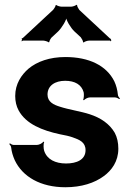

<svg xmlns="http://www.w3.org/2000/svg" viewBox="-20 -778 554 808"><path d="M258 -90C213 -90 178 -107 166 -143C163 -152 162 -173 166 -180L162 -182C159 -175 144 -168 135 -168H38C32 -168 25 -172 22 -175L19 -172C22 -169 27 -162 27 -157C29 -139 34 -122 42 -104C75 -34 151 10 255 10C323 10 378 -8 417 -37C450 -61 478 -99 478 -152C478 -178 473 -200 463 -219C441 -257 404 -282 358 -297C322 -309 268 -317 232 -329C206 -337 180 -349 180 -380C180 -418 212 -438 254 -438C295 -438 323 -422 332 -390C334 -382 333 -364 330 -358L333 -356C337 -361 349 -368 358 -368H464C470 -368 478 -364 482 -361L485 -364C481 -367 476 -374 476 -380C474 -400 469 -419 461 -436C428 -502 355 -538 255 -538C189 -538 136 -519 100 -489C70 -463 44 -425 44 -374C44 -351 49 -331 58 -314C89 -256 158 -229 232 -213C254 -209 272 -205 286 -200C314 -190 340 -180 340 -146C340 -106 303 -90 258 -90ZM444 -615 314 -736C311 -740 303 -753 305 -756L301 -758C299 -754 285 -750 280 -750H238C233 -750 219 -754 217 -757L214 -756C215 -753 207 -740 204 -737L76 -618C75 -617 73 -617 72 -617L71 -614C71 -613 73 -612 73 -611C73 -609 71 -607 70 -606L72 -604C73 -605 75 -607 77 -607H163C168 -607 182 -603 184 -600L188 -601C186 -604 194 -617 197 -620L225 -646C240 -661 261 -694 261 -710H257C257 -694 278 -660 293 -646L320 -621C323 -617 331 -604 329 -601L333 -599C334 -603 349 -607 354 -607H443C444 -607 445 -605 446 -604L449 -607C448 -608 446 -609 446 -610C446 -611 447 -611 448 -612L446 -615Z"/></svg>

Font: Asimov
Style: Edge
Weight: 500
Designer: Google
Version: Version 2.000980: 2014